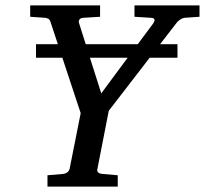

<svg xmlns="http://www.w3.org/2000/svg" viewBox="-20 -691 759 711"><path d="M355 -345.2 452.6 -477.1H313ZM662.6 -625Q655.3 -624 647.9 -618.9Q640.6 -613.8 636.7 -609.9L572.8 -527.3H637.2V-477.1H534.2L382.8 -280.8L340.8 -65.9Q338.4 -58.6 342.8 -53.2Q347.2 -47.9 359.9 -46.9L416 -42V0H155.8V-42L213.9 -46.9Q222.7 -47.9 229 -52.5Q235.4 -57.1 237.8 -65.9L278.8 -272L210.9 -477.1H113.3V-527.3H194.3L167 -609.9Q163.6 -619.6 158.4 -621.8Q153.3 -624 147.9 -625L91.8 -628.9V-670.9H350.6V-628.9L286.6 -625Q278.3 -624 274.2 -618.7Q270 -613.3 272.9 -605L297.4 -527.3H490.2L547.9 -605Q549.8 -608.4 551.3 -611.8Q552.7 -615.2 552.2 -617.9Q551.8 -620.6 549.1 -622.6Q546.4 -624.5 540 -625L478 -628.9V-670.9H718.8V-628.9Z"/></svg>

Font: Charis SIL
Style: Italic
Weight: 400
Italic angle: -11°
Foundry: SIL International
Version: Version 4.112